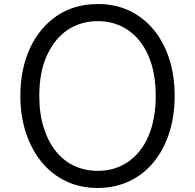

<svg xmlns="http://www.w3.org/2000/svg" viewBox="-20 -914 968 953"><path d="M466 19Q377 19 306.5 -15Q236 -49 186 -110.5Q136 -172 108.5 -255.5Q81 -339 81 -438Q81 -504 93 -563.5Q105 -623 128.5 -674Q152 -725 185.5 -765.5Q219 -806 261.5 -835Q304 -864 355.5 -879Q407 -894 466 -894Q553 -894 623 -860.5Q693 -827 743.5 -765.5Q794 -704 820.5 -620.5Q847 -537 847 -438Q847 -372 835 -312.5Q823 -253 800 -202Q777 -151 743.5 -110Q710 -69 667.5 -40.5Q625 -12 574.5 3.5Q524 19 466 19ZM466 -66Q508 -66 545 -77Q582 -88 614 -109.5Q646 -131 672 -163Q698 -195 716 -236.5Q734 -278 743.5 -328.5Q753 -379 753 -438Q753 -526 732 -595Q711 -664 672 -712Q633 -760 580.5 -784.5Q528 -809 466 -809Q423 -809 385.5 -798Q348 -787 315.5 -765.5Q283 -744 257.5 -712Q232 -680 213 -639Q194 -598 184.5 -547.5Q175 -497 175 -438Q175 -350 197 -280.5Q219 -211 257.5 -163Q296 -115 349 -90.5Q402 -66 466 -66Z"/></svg>

Font: Playwrite HR Lijeva
Style: Regular
Weight: 400
Designer: Veronika Burian, José Scaglione
Foundry: TypeTogether
Version: Version 1.002